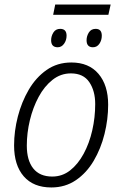

<svg xmlns="http://www.w3.org/2000/svg" viewBox="-20 -816 538 845"><path d="M214 -751 223 -796H467L457 -751ZM234 -608Q205 -608 205 -639Q205 -657 215 -673Q225 -689 245 -689Q273 -689 273 -659Q273 -639 262 -623.5Q251 -608 234 -608ZM389 -608Q361 -608 361 -639Q361 -657 371 -673Q381 -689 401 -689Q428 -689 428 -659Q428 -639 417.5 -623.5Q407 -608 389 -608ZM206 9Q127 9 84.5 -40Q42 -89 42 -176Q42 -239 58.5 -303Q75 -367 106.5 -421Q138 -475 185 -508Q232 -541 294 -541Q371 -541 413.5 -491Q456 -441 456 -355Q456 -291 440 -226.5Q424 -162 392.5 -108.5Q361 -55 314 -23Q267 9 206 9ZM210 -39Q254 -39 288.5 -66Q323 -93 348 -139Q373 -185 386 -242Q399 -299 399 -358Q399 -416 373 -454.5Q347 -493 292 -493Q247 -493 211 -464.5Q175 -436 150 -389.5Q125 -343 111.5 -287Q98 -231 98 -175Q98 -110 126.5 -74.5Q155 -39 210 -39Z"/></svg>

Font: Noto Sans SemiCondensed Light
Style: Italic
Weight: 300
Width: 4
Italic angle: -12°
Designer: Monotype Design Team
Foundry: Monotype Imaging Inc.
Version: Version 2.013; ttfautohint (v1.8.4.7-5d5b)